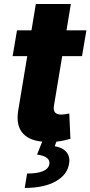

<svg xmlns="http://www.w3.org/2000/svg" viewBox="-20 -696 448 952"><path d="M64.3 -545.5H136L157.7 -676.1H331.3L309.7 -545.5H408.4L386.7 -417.6H288.4L247.5 -171.5Q243.6 -147.4 253.6 -137.6Q263.5 -127.8 284.4 -127.8Q289.4 -127.8 294.9 -128.6Q300.4 -129.3 305.8 -130.1Q311.1 -131 315.7 -131.9Q320.3 -132.8 323.5 -133.2L329.2 -7.8Q317.8 -4.6 300.4 -0.4Q283 3.9 259.6 6.4L251.4 29.1Q270.6 32 285.2 39.2Q299.7 46.5 309.1 57.7Q318.5 68.9 322.1 83.6Q325.6 98.4 322.4 116.1Q313.9 170.8 255.7 203.5Q197.8 235.8 102.6 235.8L114.3 164.4Q213.8 164.4 224.4 120Q232.6 79.9 163.7 70.3L189.3 6.4Q119 -0.7 88.6 -40.7Q58.2 -80.6 71 -152.3L115.1 -417.6H42.6Z"/></svg>

Font: Inter P Extra Bold
Style: Italic
Weight: 800
Italic angle: 9.39999°
Designer: Rasmus Andersson
Foundry: rsms
Version: Version 3.018;git-588b23468